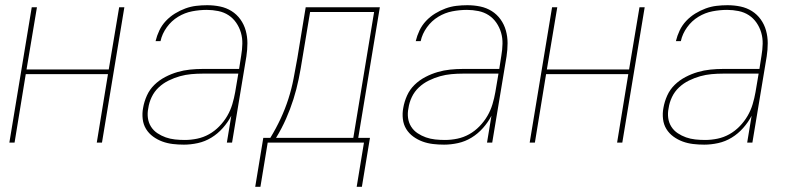

<svg xmlns="http://www.w3.org/2000/svg" viewBox="-20 -548 3040 738"><path d="M16 0 102 -520H122L82 -281H398L438 -520H458L372 0H352L395 -263H79L36 0Z M687 8Q665 8 644 5.5Q623 3 604 -4Q585 -11 568.5 -23Q552 -35 541.5 -52Q531 -69 528.5 -90.5Q526 -112 530 -133Q534 -157 544.5 -180.5Q555 -204 573.5 -222Q592 -240 615 -252Q638 -264 662 -271Q686 -278 710.5 -280.5Q735 -283 759 -283H899L907 -334Q911 -357 911.5 -379.5Q912 -402 906 -422.5Q900 -443 888 -460.5Q876 -478 858.5 -489.5Q841 -501 819 -505.5Q797 -510 775 -510Q747 -510 718.5 -504.5Q690 -499 664.5 -483.5Q639 -468 621 -443Q603 -418 597 -390H578Q583 -411 592.5 -431Q602 -451 617.5 -467.5Q633 -484 652.5 -496Q672 -508 692.5 -515.5Q713 -523 734 -525.5Q755 -528 776 -528Q802 -528 826 -523Q850 -518 870 -505.5Q890 -493 904 -473.5Q918 -454 924.5 -430.5Q931 -407 931 -382Q931 -357 927 -331L872 0H852L869 -103Q856 -78 836.5 -56Q817 -34 792.5 -19Q768 -4 740.5 2Q713 8 687 8ZM690 -10Q714 -10 738 -15Q762 -20 783.5 -32Q805 -44 823 -62.5Q841 -81 853.5 -102.5Q866 -124 873 -147.5Q880 -171 884 -194L896 -265H759Q737 -265 715 -263Q693 -261 671.5 -255Q650 -249 628.5 -238.5Q607 -228 590 -212Q573 -196 563 -175Q553 -154 550 -132Q546 -113 548.5 -94.5Q551 -76 560.5 -61Q570 -46 585 -36Q600 -26 617 -20Q634 -14 652.5 -12Q671 -10 690 -10Z M961 170 992 -18H1019Q1041 -54 1058.5 -91.5Q1076 -129 1088.5 -168Q1101 -207 1108.5 -246.5Q1116 -286 1123 -325L1155 -520H1440L1357 -18H1402L1371 170H1351L1379 0H1009L981 170ZM1041 -18H1338L1418 -502H1172L1142 -322Q1136 -283 1128 -244Q1120 -205 1108 -167Q1096 -129 1079.5 -91.5Q1063 -54 1041 -18Z M1687 8Q1665 8 1644 5.5Q1623 3 1604 -4Q1585 -11 1568.5 -23Q1552 -35 1541.5 -52Q1531 -69 1528.5 -90.5Q1526 -112 1530 -133Q1534 -157 1544.5 -180.5Q1555 -204 1573.5 -222Q1592 -240 1615 -252Q1638 -264 1662 -271Q1686 -278 1710.5 -280.5Q1735 -283 1759 -283H1899L1907 -334Q1911 -357 1911.5 -379.5Q1912 -402 1906 -422.5Q1900 -443 1888 -460.5Q1876 -478 1858.5 -489.5Q1841 -501 1819 -505.5Q1797 -510 1775 -510Q1747 -510 1718.5 -504.5Q1690 -499 1664.5 -483.5Q1639 -468 1621 -443Q1603 -418 1597 -390H1578Q1583 -411 1592.5 -431Q1602 -451 1617.5 -467.5Q1633 -484 1652.5 -496Q1672 -508 1692.5 -515.5Q1713 -523 1734 -525.5Q1755 -528 1776 -528Q1802 -528 1826 -523Q1850 -518 1870 -505.5Q1890 -493 1904 -473.5Q1918 -454 1924.5 -430.5Q1931 -407 1931 -382Q1931 -357 1927 -331L1872 0H1852L1869 -103Q1856 -78 1836.5 -56Q1817 -34 1792.5 -19Q1768 -4 1740.5 2Q1713 8 1687 8ZM1690 -10Q1714 -10 1738 -15Q1762 -20 1783.5 -32Q1805 -44 1823 -62.5Q1841 -81 1853.5 -102.5Q1866 -124 1873 -147.5Q1880 -171 1884 -194L1896 -265H1759Q1737 -265 1715 -263Q1693 -261 1671.5 -255Q1650 -249 1628.5 -238.5Q1607 -228 1590 -212Q1573 -196 1563 -175Q1553 -154 1550 -132Q1546 -113 1548.5 -94.5Q1551 -76 1560.5 -61Q1570 -46 1585 -36Q1600 -26 1617 -20Q1634 -14 1652.5 -12Q1671 -10 1690 -10Z M2016 0 2102 -520H2122L2082 -281H2398L2438 -520H2458L2372 0H2352L2395 -263H2079L2036 0Z M2687 8Q2665 8 2644 5.5Q2623 3 2604 -4Q2585 -11 2568.5 -23Q2552 -35 2541.5 -52Q2531 -69 2528.5 -90.5Q2526 -112 2530 -133Q2534 -157 2544.5 -180.5Q2555 -204 2573.5 -222Q2592 -240 2615 -252Q2638 -264 2662 -271Q2686 -278 2710.5 -280.5Q2735 -283 2759 -283H2899L2907 -334Q2911 -357 2911.5 -379.5Q2912 -402 2906 -422.5Q2900 -443 2888 -460.5Q2876 -478 2858.5 -489.5Q2841 -501 2819 -505.5Q2797 -510 2775 -510Q2747 -510 2718.5 -504.5Q2690 -499 2664.5 -483.5Q2639 -468 2621 -443Q2603 -418 2597 -390H2578Q2583 -411 2592.5 -431Q2602 -451 2617.5 -467.5Q2633 -484 2652.5 -496Q2672 -508 2692.5 -515.5Q2713 -523 2734 -525.5Q2755 -528 2776 -528Q2802 -528 2826 -523Q2850 -518 2870 -505.5Q2890 -493 2904 -473.5Q2918 -454 2924.5 -430.5Q2931 -407 2931 -382Q2931 -357 2927 -331L2872 0H2852L2869 -103Q2856 -78 2836.5 -56Q2817 -34 2792.5 -19Q2768 -4 2740.5 2Q2713 8 2687 8ZM2690 -10Q2714 -10 2738 -15Q2762 -20 2783.5 -32Q2805 -44 2823 -62.5Q2841 -81 2853.5 -102.5Q2866 -124 2873 -147.5Q2880 -171 2884 -194L2896 -265H2759Q2737 -265 2715 -263Q2693 -261 2671.5 -255Q2650 -249 2628.5 -238.5Q2607 -228 2590 -212Q2573 -196 2563 -175Q2553 -154 2550 -132Q2546 -113 2548.5 -94.5Q2551 -76 2560.5 -61Q2570 -46 2585 -36Q2600 -26 2617 -20Q2634 -14 2652.5 -12Q2671 -10 2690 -10Z"/></svg>

Font: Iosevka Thin Oblique
Style: Regular
Weight: 100
Italic angle: -9°
Monospace: yes
Designer: Belleve Invis
Foundry: Belleve Invis
Version: Version 32.5.0; ttfautohint (v1.8.4)